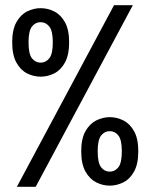

<svg xmlns="http://www.w3.org/2000/svg" viewBox="-20 -720 590 740"><path d="M45 0 419.5 -700H492L117.5 0ZM136.5 -424.5Q109.5 -424.5 84.2 -437.2Q59 -450 43 -479.2Q27 -508.5 27 -557Q27 -605 43 -634Q59 -663 84.2 -675.8Q109.5 -688.5 136.5 -688.5Q164 -688.5 189.2 -675.8Q214.5 -663 230.5 -634Q246.5 -605 246.5 -557Q246.5 -508.5 230.5 -479.2Q214.5 -450 189.2 -437.2Q164 -424.5 136.5 -424.5ZM136.5 -478.5Q156.5 -478.5 170 -495.2Q183.5 -512 183.5 -557Q183.5 -601 170 -617.8Q156.5 -634.5 136.5 -634.5Q116.5 -634.5 103.2 -617.8Q90 -601 90 -557Q90 -512 103.2 -495.2Q116.5 -478.5 136.5 -478.5ZM403 -4.5Q376 -4.5 350.8 -17.2Q325.5 -30 309.2 -59.2Q293 -88.5 293 -137Q293 -185 309.2 -214Q325.5 -243 350.8 -255.8Q376 -268.5 403 -268.5Q430 -268.5 455.5 -255.8Q481 -243 497 -214Q513 -185 513 -137Q513 -88.5 497 -59.2Q481 -30 455.5 -17.2Q430 -4.5 403 -4.5ZM403 -58.5Q423 -58.5 436.2 -75.2Q449.5 -92 449.5 -137Q449.5 -181 436.2 -197.8Q423 -214.5 403 -214.5Q383 -214.5 369.8 -197.8Q356.5 -181 356.5 -137Q356.5 -92 369.8 -75.2Q383 -58.5 403 -58.5Z"/></svg>

Font: Trispace SemiCondensed
Style: Regular
Weight: 400
Width: 4
Designer: Tyler Finck
Foundry: Etcetera Type Company
Version: Version 1.210; ttfautohint (v1.8.3)